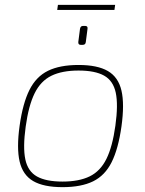

<svg xmlns="http://www.w3.org/2000/svg" viewBox="-20 -760 597 792"><path d="M304 -492Q382 -492 425 -467Q468 -442 481 -386.5Q494 -331 481 -238Q468 -146 440.5 -91Q413 -36 364 -12Q315 12 238 12Q160 12 117 -13Q74 -38 61 -93.5Q48 -149 61 -242Q74 -334 101.5 -389Q129 -444 178 -468Q227 -492 304 -492ZM304 -469Q236 -469 192 -447.5Q148 -426 123 -375.5Q98 -325 86 -238Q74 -152 84.5 -102.5Q95 -53 132.5 -32Q170 -11 238 -11Q306 -11 350 -32.5Q394 -54 419 -104.5Q444 -155 456 -242Q468 -328 457.5 -377.5Q447 -427 409.5 -448Q372 -469 304 -469ZM455 -740 452 -719H216L219 -740ZM332 -653Q337 -653 339.5 -650Q342 -647 341 -641L334 -587Q333 -575 321 -575H313Q302 -575 303 -587L310 -641Q312 -653 322 -653Z"/></svg>

Font: Exo 2 Thin
Style: Italic
Weight: 250
Italic angle: -8°
Designer: Natanael Gama
Foundry: Natanael Gama
Version: Version 2.010